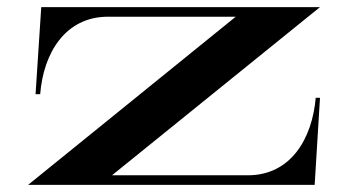

<svg xmlns="http://www.w3.org/2000/svg" viewBox="-20 -520 979 540"><path d="M59 0H865L880 -245H868C858 -130 798 -27 677 -27H295L880 -500H96L80 -255H93C102 -370 163 -473 284 -473H643Z"/></svg>

Font: Sprat Extended Medium
Style: Regular
Weight: 500
Width: 9
Designer: Ethan Nakache
Foundry: Collletttivo
Version: Version 2.000;Glyphs 3.2 (3217)